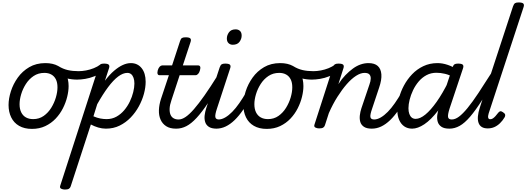

<svg xmlns="http://www.w3.org/2000/svg" viewBox="-20 -1035 4304 1570"><path d="M241 19Q179 19 136 -6Q93 -31 71.5 -75.5Q50 -120 50 -176Q50 -229 69 -288.5Q88 -348 125.5 -400.5Q163 -453 219.5 -486Q276 -519 351 -519Q413 -519 455.5 -495.5Q498 -472 519.5 -429.5Q541 -387 541 -331Q541 -291 529.5 -243.5Q518 -196 494.5 -149.5Q471 -103 435 -65Q399 -27 350.5 -4Q302 19 241 19ZM251 -61Q300 -61 337 -87Q374 -113 399 -153.5Q424 -194 437 -238.5Q450 -283 450 -321Q450 -360 437 -386Q424 -412 400 -425.5Q376 -439 343 -439Q293 -439 255 -413.5Q217 -388 191.5 -348Q166 -308 153 -264Q140 -220 140 -183Q140 -144 153.5 -116.5Q167 -89 192 -75Q217 -61 251 -61Z M610 -384Q566 -384 523.5 -395Q481 -406 432 -438Q421 -444 420 -455.5Q419 -467 424.5 -478Q430 -489 439.5 -494.5Q449 -500 458 -494Q495 -471 534.5 -462Q574 -453 622 -453Q651 -453 683.5 -459Q716 -465 747 -477.5Q778 -490 800 -507Q810 -516 820 -511.5Q830 -507 835.5 -496.5Q841 -486 840 -473.5Q839 -461 829 -454Q792 -427 753 -411.5Q714 -396 677 -390Q640 -384 610 -384Z M510 515Q494 515 480 508Q466 501 473 482L785 -483Q792 -503 801.5 -509Q811 -515 830 -515Q861 -515 869.5 -505.5Q878 -496 871 -476L838 -375Q876 -425 913 -456.5Q950 -488 984 -503.5Q1018 -519 1050 -519Q1105 -519 1138 -478Q1171 -437 1171 -366Q1171 -320 1157 -268Q1143 -216 1115.5 -165.5Q1088 -115 1048.5 -74Q1009 -33 958.5 -8Q908 17 846 17Q814 17 782.5 7.5Q751 -2 723 -17L558 489Q554 502 543.5 508.5Q533 515 510 515ZM744 -84Q774 -71 800.5 -66Q827 -61 852 -61Q896 -61 932 -81Q968 -101 995.5 -133.5Q1023 -166 1041.5 -204.5Q1060 -243 1069.5 -282Q1079 -321 1079 -352Q1079 -379 1072 -398.5Q1065 -418 1052.5 -428.5Q1040 -439 1021 -439Q986 -439 946.5 -409.5Q907 -380 864 -322.5Q821 -265 775 -183Z M1418 17Q1370 17 1339 -3Q1308 -23 1293 -57Q1278 -91 1279.5 -134.5Q1281 -178 1296 -225L1361 -420H1284Q1273 -420 1269 -430Q1265 -440 1270 -460Q1276 -480 1286 -490Q1296 -500 1306 -500H1387L1452 -698Q1458 -718 1467.5 -724Q1477 -730 1497 -730Q1528 -730 1536.5 -720.5Q1545 -711 1538 -691L1475 -500H1601Q1612 -500 1616.5 -490.5Q1621 -481 1615 -460Q1610 -441 1600 -430.5Q1590 -420 1579 -420H1449L1382 -216Q1368 -176 1367 -146Q1366 -116 1374.5 -96.5Q1383 -77 1400 -67.5Q1417 -58 1439 -58Q1453 -58 1459.5 -46.5Q1466 -35 1464 -20.5Q1462 -6 1450.5 5.5Q1439 17 1418 17Z M1422 17Q1408 17 1401 5.5Q1394 -6 1396 -20.5Q1398 -35 1409 -46.5Q1420 -58 1441 -58Q1467 -58 1497.5 -78.5Q1528 -99 1566 -142.5Q1604 -186 1652.5 -255Q1701 -324 1762 -422Q1771 -436 1785 -434.5Q1799 -433 1807 -422.5Q1815 -412 1808 -399Q1739 -280 1685.5 -199.5Q1632 -119 1588 -71.5Q1544 -24 1504 -3.5Q1464 17 1422 17Z M1751 17Q1710 17 1687.5 2Q1665 -13 1657.5 -38Q1650 -63 1653.5 -92Q1657 -121 1666 -149L1776 -483Q1783 -503 1792.5 -509Q1802 -515 1821 -515Q1852 -515 1860.5 -505.5Q1869 -496 1862 -476L1754 -147Q1737 -96 1741 -77Q1745 -58 1771 -58Q1785 -58 1791.5 -46.5Q1798 -35 1796.5 -20.5Q1795 -6 1783.5 5.5Q1772 17 1751 17ZM1883 -669Q1863 -669 1849 -682Q1835 -695 1835 -720Q1835 -747 1852.5 -771Q1870 -795 1907 -795Q1928 -795 1942 -782.5Q1956 -770 1956 -744Q1956 -717 1938.5 -693Q1921 -669 1883 -669Z M1748 17Q1734 17 1727 5.5Q1720 -6 1722 -20.5Q1724 -35 1735 -46.5Q1746 -58 1767 -58Q1793 -58 1821.5 -74.5Q1850 -91 1879 -120.5Q1908 -150 1936.5 -191Q1965 -232 1993 -280Q2000 -294 2013.5 -292.5Q2027 -291 2036 -280.5Q2045 -270 2038 -257Q2004 -190 1969 -138.5Q1934 -87 1898 -52.5Q1862 -18 1825 -0.5Q1788 17 1748 17Z M2161 19Q2099 19 2056 -6Q2013 -31 1991.5 -75.5Q1970 -120 1970 -176Q1970 -229 1989 -288.5Q2008 -348 2045.5 -400.5Q2083 -453 2139.5 -486Q2196 -519 2271 -519Q2333 -519 2375.5 -495.5Q2418 -472 2439.5 -429.5Q2461 -387 2461 -331Q2461 -291 2449.5 -243.5Q2438 -196 2414.5 -149.5Q2391 -103 2355 -65Q2319 -27 2270.5 -4Q2222 19 2161 19ZM2171 -61Q2220 -61 2257 -87Q2294 -113 2319 -153.5Q2344 -194 2357 -238.5Q2370 -283 2370 -321Q2370 -360 2357 -386Q2344 -412 2320 -425.5Q2296 -439 2263 -439Q2213 -439 2175 -413.5Q2137 -388 2111.5 -348Q2086 -308 2073 -264Q2060 -220 2060 -183Q2060 -144 2073.5 -116.5Q2087 -89 2112 -75Q2137 -61 2171 -61Z M2530 -384Q2486 -384 2443.5 -395Q2401 -406 2352 -438Q2341 -444 2340 -455.5Q2339 -467 2344.5 -478Q2350 -489 2359.5 -494.5Q2369 -500 2378 -494Q2415 -471 2454.5 -462Q2494 -453 2542 -453Q2571 -453 2603.5 -459Q2636 -465 2667 -477.5Q2698 -490 2720 -507Q2730 -516 2740 -511.5Q2750 -507 2755.5 -496.5Q2761 -486 2760 -473.5Q2759 -461 2749 -454Q2712 -427 2673 -411.5Q2634 -396 2597 -390Q2560 -384 2530 -384Z M3020 17Q2978 17 2955.5 1.5Q2933 -14 2926 -38.5Q2919 -63 2922.5 -92.5Q2926 -122 2935 -149L3001 -344Q3011 -371 3011.5 -392.5Q3012 -414 3000.5 -426.5Q2989 -439 2961 -439Q2929 -439 2891.5 -415Q2854 -391 2815.5 -347Q2777 -303 2739 -243Q2701 -183 2669 -110L2637 -11Q2633 2 2622.5 8.5Q2612 15 2589 15Q2573 15 2559 8Q2545 1 2552 -18L2702 -483Q2709 -503 2718.5 -509Q2728 -515 2747 -515Q2778 -515 2786.5 -505.5Q2795 -496 2788 -476L2747 -347Q2774 -389 2804.5 -420.5Q2835 -452 2866 -474.5Q2897 -497 2929 -508Q2961 -519 2993 -519Q3043 -519 3069 -495.5Q3095 -472 3098.5 -427Q3102 -382 3080 -318L3023 -147Q3005 -96 3009 -77Q3013 -58 3040 -58Q3054 -58 3060.5 -46.5Q3067 -35 3065 -20.5Q3063 -6 3052 5.5Q3041 17 3020 17Z M3020 17Q3006 17 2999 5.5Q2992 -6 2994 -20.5Q2996 -35 3007 -46.5Q3018 -58 3039 -58Q3065 -58 3093.5 -74.5Q3122 -91 3151 -120.5Q3180 -150 3208.5 -191Q3237 -232 3265 -280Q3272 -294 3285.5 -292.5Q3299 -291 3308 -280.5Q3317 -270 3310 -257Q3276 -190 3241 -138.5Q3206 -87 3170 -52.5Q3134 -18 3097 -0.5Q3060 17 3020 17Z M3350 17Q3313 17 3286 -1.5Q3259 -20 3244 -54.5Q3229 -89 3229 -135Q3229 -181 3242.5 -233Q3256 -285 3283 -335.5Q3310 -386 3349.5 -427.5Q3389 -469 3441.5 -494Q3494 -519 3558 -519Q3598 -519 3641 -504.5Q3684 -490 3718 -466L3702 -397Q3655 -423 3618.5 -431.5Q3582 -440 3549 -440Q3504 -440 3467.5 -420.5Q3431 -401 3403.5 -368.5Q3376 -336 3357.5 -297Q3339 -258 3329.5 -219.5Q3320 -181 3320 -150Q3320 -123 3327 -103.5Q3334 -84 3347 -73.5Q3360 -63 3379 -63Q3415 -63 3458.5 -98.5Q3502 -134 3550.5 -202.5Q3599 -271 3647 -368L3679 -328Q3621 -207 3562.5 -131Q3504 -55 3450 -19Q3396 17 3350 17ZM3655 17Q3612 17 3589.5 1.5Q3567 -14 3559.5 -38.5Q3552 -63 3555.5 -92.5Q3559 -122 3569 -149L3680 -483Q3687 -503 3696.5 -509Q3706 -515 3725 -515Q3756 -515 3764.5 -505.5Q3773 -496 3766 -476L3656 -147Q3640 -96 3644 -77Q3648 -58 3674 -58Q3688 -58 3694.5 -46.5Q3701 -35 3699 -20.5Q3697 -6 3686.5 5.5Q3676 17 3655 17Z M3655 17Q3641 17 3634 5.5Q3627 -6 3629 -20.5Q3631 -35 3642 -46.5Q3653 -58 3674 -58Q3702 -58 3733 -81Q3764 -104 3803 -151.5Q3842 -199 3892.5 -275Q3943 -351 4010 -457Q4019 -471 4032 -469.5Q4045 -468 4052 -457.5Q4059 -447 4052 -434Q3979 -306 3924 -219.5Q3869 -133 3824.5 -81Q3780 -29 3739 -6Q3698 17 3655 17Z M3968 15Q3910 15 3893.5 -29.5Q3877 -74 3904 -157L4175 -983Q4182 -1003 4191.5 -1009Q4201 -1015 4220 -1015Q4251 -1015 4259.5 -1005.5Q4268 -996 4261 -976L3976 -108Q3969 -85 3972 -72.5Q3975 -60 3989 -60Q4000 -60 4010 -66.5Q4020 -73 4031 -85Q4042 -97 4054 -113Q4062 -123 4070.5 -125Q4079 -127 4092 -118Q4108 -108 4110.5 -98Q4113 -88 4107 -77Q4090 -48 4068 -27Q4046 -6 4021.5 4.5Q3997 15 3968 15Z"/></svg>

Font: Playwrite AU TAS
Style: Regular
Weight: 400
Designer: Veronika Burian, José Scaglione
Foundry: TypeTogether
Version: Version 1.002